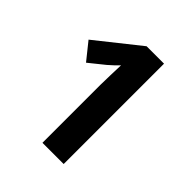

<svg xmlns="http://www.w3.org/2000/svg" viewBox="-197 -840 966 966"><g transform="rotate(45 286.0 -357.0)"><path d="M413 0H262V-413Q262 -439 263.5 -481Q265 -523 266 -555Q261 -549 244.5 -533.5Q228 -518 214 -506L132 -440L59 -531L289 -714H413Z"/></g></svg>

Font: Noto Sans Myanmar
Style: Bold
Weight: 700
Designer: Monotype Design Team
Foundry: Monotype Imaging Inc.
Version: Version 2.107; ttfautohint (v1.8.4.7-5d5b)